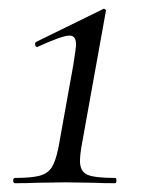

<svg xmlns="http://www.w3.org/2000/svg" viewBox="-20 -417 331 437"><path d="M14 -12Q51 -12 70 -17Q89 -22 98 -36.5Q107 -51 113 -81L147 -270Q153 -308 153 -315Q153 -326 149.5 -331Q146 -336 138 -336Q129 -336 110 -329Q91 -322 67 -311L65 -310Q61 -310 60 -315Q59 -320 63 -322L214 -396Q216 -398 219 -396Q222 -394 221 -392L165 -81Q162 -63 162 -51Q162 -27 178.5 -19.5Q195 -12 242 -12Q245 -12 245 -6Q245 0 242 0Q212 0 195 -1L129 -2L62 -1Q45 0 14 0Q10 0 10 -6Q10 -12 14 -12Z"/></svg>

Font: Cormorant Garamond
Style: Italic
Weight: 400
Italic angle: -10°
Designer: Christian Thalmann (Catharsis Fonts)
Foundry: Catharsis Fonts
Version: Version 4.000